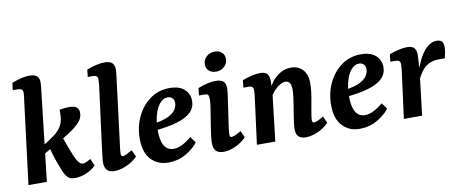

<svg xmlns="http://www.w3.org/2000/svg" viewBox="-61 -908 2807 1172"><g transform="rotate(-10 1342.5 -322.0)"><path d="M37 0 100 -505Q102 -519 104 -536.5Q106 -554 106 -561Q106 -575 98 -581Q90 -587 76 -587H43L49 -632Q114 -657 157 -657Q190 -657 204.5 -644Q219 -631 219 -604Q219 -595 217.5 -581.5Q216 -568 214 -550L151 0ZM326 7Q297 7 282.5 -6Q268 -19 254 -51Q245 -73 234.5 -101.5Q224 -130 215.5 -158.5Q207 -187 201 -210L291 -255Q295 -243 302.5 -222Q310 -201 319 -177.5Q328 -154 337 -132.5Q346 -111 354 -98Q362 -86 368.5 -79.5Q375 -73 383 -72Q394 -70 408 -76.5Q422 -83 437 -91L455 -48Q430 -22 394 -7.5Q358 7 326 7ZM136 -153 145 -208Q203 -242 238 -268Q273 -294 288.5 -323Q304 -352 304 -394V-420Q319 -423 334.5 -424.5Q350 -426 362 -426Q399 -426 411.5 -413.5Q424 -401 424 -380Q424 -356 411 -336Q398 -316 366.5 -291.5Q335 -267 278.5 -234.5Q222 -202 136 -153Z M570 7Q509 7 509 -56Q509 -71 512 -95Q515 -119 518 -144L565 -505Q567 -518 568.5 -535Q570 -552 570 -560Q570 -575 562.5 -581Q555 -587 541 -587H508L513 -632Q579 -657 623 -657Q657 -657 671 -643Q685 -629 685 -603Q685 -593 683.5 -578.5Q682 -564 680 -550L629 -142Q627 -130 625.5 -115Q624 -100 624 -91Q624 -74 636 -74Q644 -74 658.5 -81Q673 -88 694 -100L714 -58Q684 -27 643.5 -10Q603 7 570 7Z M987 -434Q1047 -434 1078.5 -405.5Q1110 -377 1110 -333Q1110 -292 1081 -263.5Q1052 -235 994.5 -218Q937 -201 850 -193L853 -236Q915 -245 948 -261.5Q981 -278 993.5 -298.5Q1006 -319 1006 -338Q1006 -358 995 -369Q984 -380 966 -380Q938 -380 916.5 -354Q895 -328 883.5 -285.5Q872 -243 872 -192Q872 -128 891.5 -96Q911 -64 950 -64Q976 -64 1004 -78.5Q1032 -93 1061 -117L1088 -79Q1060 -43 1011.5 -15Q963 13 903 13Q838 13 796.5 -30.5Q755 -74 755 -161Q755 -233 784 -295Q813 -357 865.5 -395.5Q918 -434 987 -434Z M1246 7Q1184 7 1184 -56Q1184 -75 1187 -99.5Q1190 -124 1193 -144L1214 -276Q1216 -292 1217 -301.5Q1218 -311 1218 -321Q1218 -348 1211.5 -353Q1205 -358 1190 -358H1157L1162 -403Q1196 -416 1222 -422Q1248 -428 1271 -428Q1304 -428 1319 -415Q1334 -402 1334 -374Q1334 -363 1332.5 -348Q1331 -333 1329 -321L1303 -142Q1301 -128 1299.5 -114Q1298 -100 1298 -92Q1298 -74 1309 -74Q1318 -74 1332.5 -80.5Q1347 -87 1369 -100L1388 -58Q1357 -27 1319 -10Q1281 7 1246 7ZM1286 -483Q1259 -483 1242 -498Q1225 -513 1225 -538Q1225 -566 1245.5 -585.5Q1266 -605 1298 -605Q1325 -605 1341.5 -589.5Q1358 -574 1358 -550Q1358 -522 1337.5 -502.5Q1317 -483 1286 -483Z M1755 7Q1728 7 1712 -7Q1696 -21 1696 -53Q1696 -73 1699 -94Q1702 -115 1706 -141Q1710 -165 1714.5 -193Q1719 -221 1722.5 -248Q1726 -275 1726 -295Q1726 -320 1718 -334.5Q1710 -349 1691 -349Q1675 -349 1656 -338Q1637 -327 1618.5 -306.5Q1600 -286 1587 -258L1578 -284Q1606 -359 1648 -393.5Q1690 -428 1739 -428Q1784 -428 1811.5 -398Q1839 -368 1839 -315Q1839 -289 1835.5 -260Q1832 -231 1826.5 -202.5Q1821 -174 1817 -150Q1813 -129 1811 -114.5Q1809 -100 1809 -89Q1809 -74 1821 -74Q1829 -74 1843 -80Q1857 -86 1880 -100L1899 -58Q1868 -26 1828.5 -9.5Q1789 7 1755 7ZM1453 0 1489 -276Q1491 -287 1492.5 -304.5Q1494 -322 1494 -331Q1494 -346 1486.5 -352Q1479 -358 1465 -358H1432L1437 -403Q1470 -416 1498.5 -422Q1527 -428 1548 -428Q1583 -428 1594 -410Q1605 -392 1604 -363L1602 -300L1567 0Z M2173 -434Q2233 -434 2264.5 -405.5Q2296 -377 2296 -333Q2296 -292 2267 -263.5Q2238 -235 2180.5 -218Q2123 -201 2036 -193L2039 -236Q2101 -245 2134 -261.5Q2167 -278 2179.5 -298.5Q2192 -319 2192 -338Q2192 -358 2181 -369Q2170 -380 2152 -380Q2124 -380 2102.5 -354Q2081 -328 2069.5 -285.5Q2058 -243 2058 -192Q2058 -128 2077.5 -96Q2097 -64 2136 -64Q2162 -64 2190 -78.5Q2218 -93 2247 -117L2274 -79Q2246 -43 2197.5 -15Q2149 13 2089 13Q2024 13 1982.5 -30.5Q1941 -74 1941 -161Q1941 -233 1970 -295Q1999 -357 2051.5 -395.5Q2104 -434 2173 -434Z M2364 0 2400 -276Q2402 -287 2403.5 -303.5Q2405 -320 2405 -331Q2405 -346 2397.5 -352Q2390 -358 2376 -358H2343L2348 -403Q2378 -415 2407.5 -421.5Q2437 -428 2458 -428Q2493 -428 2505 -410.5Q2517 -393 2515 -363L2510 -277L2477 0ZM2496 -247Q2528 -348 2565 -391.5Q2602 -435 2642 -435Q2665 -435 2675 -424.5Q2685 -414 2685 -389Q2685 -370 2681.5 -353Q2678 -336 2674 -321H2638Q2591 -321 2558.5 -298Q2526 -275 2498 -214Z"/></g></svg>

Font: Yrsa SemiBold
Style: Italic
Weight: 600
Italic angle: -7.10001°
Version: Version 2.004